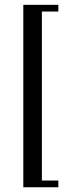

<svg xmlns="http://www.w3.org/2000/svg" viewBox="-20 -643 294 809"><path d="M78.2 146V-622.6H225.8V-594.4H156.5V117.7H225.8V146Z"/></svg>

Font: Playfair
Style: Regular
Weight: 400
Designer: Claus Eggers Sørensen
Foundry: Claus Eggers Sørensen
Version: Version 2.001;gftools[0.9.30]